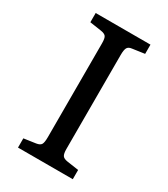

<svg xmlns="http://www.w3.org/2000/svg" viewBox="-175 -783 759 865"><g transform="rotate(30 204.5 -350.0)"><path d="M62 0V-48L124 -57Q143 -60 149 -70Q155 -80 155 -108V-596Q155 -622 148.5 -631Q142 -640 122 -643L62 -652V-700H347V-652L284 -643Q266 -641 260 -630Q254 -619 254 -592V-104Q254 -79 260.5 -69.5Q267 -60 286 -57L347 -48V0Z"/></g></svg>

Font: Literata 12pt
Style: Regular
Weight: 400
Designer: Latin by Veronika Burian and Jose Scaglione. Greek by Irene Vlachou. Cyrillic by Vera Evstafieva.
Foundry: TypeTogether
Version: Version 3.002